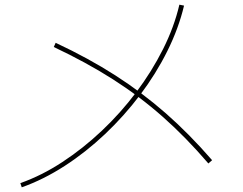

<svg xmlns="http://www.w3.org/2000/svg" viewBox="-20 -777 1040 821"><path d="M67 6Q158 -26 246.5 -84Q335 -142 415.5 -218Q496 -294 562.5 -382.5Q629 -471 677 -566.5Q725 -662 747 -757L767 -753Q744 -656 695.5 -558.5Q647 -461 579 -371Q511 -281 429 -203.5Q347 -126 256.5 -67.5Q166 -9 73 24ZM871 -78Q775 -190 676 -277.5Q577 -365 463.5 -437.5Q350 -510 210 -576L218 -594Q359 -528 473.5 -454.5Q588 -381 688.5 -293Q789 -205 887 -92Z"/></svg>

Font: M PLUS 2 Thin
Style: Regular
Weight: 100
Designer: Coji Morishita
Foundry: UNDERFOREST DESIGN
Version: Version 1.001